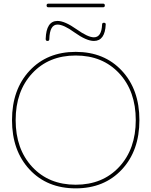

<svg xmlns="http://www.w3.org/2000/svg" viewBox="-20 -1025 832 1055"><path d="M246 -985Q236 -985 236 -995Q236 -1005 246 -1005H546Q556 -1005 556 -995Q556 -985 546 -985ZM231 -811Q234 -910 296 -910Q336 -910 401 -864Q463 -820 496 -820Q538 -820 541 -890Q541 -900 551 -900Q561 -900 561 -891Q557 -800 496 -800Q455 -800 389 -847Q330 -890 296 -890Q253 -890 251 -810Q251 -800 241 -800Q231 -800 231 -811ZM635 -622Q544 -720 396 -720Q248 -720 157 -622Q66 -524 66 -365Q66 -206 157 -108Q248 -10 396 -10Q544 -10 635 -108Q726 -206 726 -365Q726 -524 635 -622ZM649.5 -93.5Q553 10 396 10Q239 10 142.5 -93.5Q46 -197 46 -365Q46 -533 142.5 -636.5Q239 -740 396 -740Q553 -740 649.5 -636.5Q746 -533 746 -365Q746 -197 649.5 -93.5Z"/></svg>

Font: Rounded Mplus 1c Thin
Style: Regular
Weight: 250
Version: Version 1.059.20150529